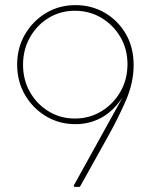

<svg xmlns="http://www.w3.org/2000/svg" viewBox="-20 -730 588 750"><path d="M270 0 268 -5 459 -350Q423 -296 376.5 -270.5Q330 -245 275 -245Q211 -245 159.5 -276Q108 -307 77.5 -359.5Q47 -412 47 -478Q47 -543 77.5 -595.5Q108 -648 159.5 -679Q211 -710 275 -710Q338 -710 389.5 -680Q441 -650 471.5 -597.5Q502 -545 502 -476Q502 -407 472 -338Q442 -269 403 -199L292 0ZM272 -267Q330 -267 376.5 -295.5Q423 -324 450.5 -372Q478 -420 478 -479Q478 -538 450.5 -585Q423 -632 376.5 -660Q330 -688 272 -688Q216 -688 170 -660Q124 -632 97 -584Q70 -536 70 -477Q70 -418 97 -370.5Q124 -323 170 -295Q216 -267 272 -267Z"/></svg>

Font: Lexend Thin
Style: Regular
Weight: 100
Designer: Bonnie Shaver-Troup, Thomas Jockin
Foundry: Lexend
Version: Version 1.007; ttfautohint (v1.8.3)